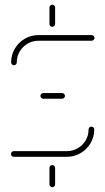

<svg xmlns="http://www.w3.org/2000/svg" viewBox="-20 -668 449 818"><path d="M202.6 129.6Q197.8 129.6 194.3 125.9Q190.7 122.2 190.7 117.4V47.4Q190.7 42.2 194.3 38.7Q197.8 35.2 202.6 35.2Q207.8 35.2 211.3 38.7Q214.8 42.2 214.8 47.4V117.4Q214.8 122.2 211.3 125.9Q207.8 129.6 202.6 129.6ZM369.3 -128.5Q374.4 -128.5 378 -125Q381.5 -121.5 381.5 -116.3Q381.5 -84.4 365.7 -57.8Q350 -31.1 323.3 -15.6Q296.7 0 265.2 0H38.9Q33.7 0 30.2 -3.5Q26.7 -7 26.7 -12.2Q26.7 -17 30.2 -20.6Q33.7 -24.1 38.9 -24.1H265.2Q290 -24.1 311.3 -36.5Q332.6 -48.9 345 -70Q357.4 -91.1 357.4 -116.3Q357.4 -121.5 360.9 -125Q364.4 -128.5 369.3 -128.5ZM256.7 -259.3Q256.7 -254.4 253.3 -250.9Q250 -247.4 244.8 -247.4H164.4Q159.3 -247.4 155.7 -250.9Q152.2 -254.4 152.2 -259.3Q152.2 -264.4 155.9 -268Q159.6 -271.5 164.4 -271.5H244.8Q249.6 -271.5 253.1 -268Q256.7 -264.4 256.7 -259.3ZM39.6 -390Q34.8 -390 31.1 -393.7Q27.4 -397.4 27.4 -402.2Q27.4 -434.1 43.1 -460.7Q58.9 -487.4 85.6 -503Q112.2 -518.5 143.7 -518.5H370.4Q375.2 -518.5 378.9 -515Q382.6 -511.5 382.6 -506.7Q382.6 -501.5 378.9 -498Q375.2 -494.4 370.4 -494.4H143.7Q118.9 -494.4 97.6 -482Q76.3 -469.6 63.9 -448.5Q51.5 -427.4 51.5 -402.2Q51.5 -397 48 -393.5Q44.4 -390 39.6 -390ZM202.6 -553.7Q197.8 -553.7 194.3 -557.2Q190.7 -560.7 190.7 -565.9V-635.9Q190.7 -640.7 194.3 -644.4Q197.8 -648.1 202.6 -648.1Q207.8 -648.1 211.3 -644.4Q214.8 -640.7 214.8 -635.9V-565.9Q214.8 -560.7 211.3 -557.2Q207.8 -553.7 202.6 -553.7Z"/></svg>

Font: 26F Galaxy Hebrew Thin
Style: Regular
Weight: 100
Designer: C₂₉H₂₅N₃O₅
Version: Version 1.000